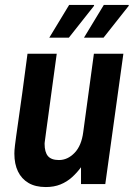

<svg xmlns="http://www.w3.org/2000/svg" viewBox="-20 -743 541 775"><path d="M165 12Q123 12 95 -4.5Q67 -21 52.5 -51Q38 -81 38 -123Q38 -130 38.5 -137Q39 -144 40.5 -157Q42 -170 45.5 -195Q49 -220 55 -262Q61 -304 70 -368.5Q79 -433 91 -526H209Q197 -440 189 -379.5Q181 -319 175.5 -280Q170 -241 167 -218Q164 -195 162.5 -184Q161 -173 160.5 -169Q160 -165 160 -163Q160 -129 173.5 -113Q187 -97 218 -97Q253 -97 281 -126Q309 -155 316 -210L359 -526H478L405 0H307V-68Q291 -46 270.5 -27.5Q250 -9 224 1.5Q198 12 165 12ZM319 -591 399 -723H499L500 -720L398 -591ZM179 -591 259 -723H359L360 -720L258 -591Z"/></svg>

Font: Archivo Narrow
Style: Bold Italic
Weight: 700
Italic angle: -8°
Designer: Hector Gatti
Foundry: Omnibus-Type
Version: Version 3.002